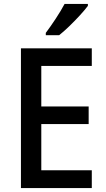

<svg xmlns="http://www.w3.org/2000/svg" viewBox="-20 -961 544 981"><path d="M449 0H87V-714H449V-624H191V-417H433V-327H191V-91H449ZM429 -931Q415 -912 389 -883.5Q363 -855 334 -827Q305 -799 282 -781H214V-793Q238 -825 265 -866Q292 -907 310 -941H429Z"/></svg>

Font: Noto Sans Gurmukhi UI SemiCondensed Medium
Style: Regular
Weight: 500
Width: 4
Designer: Jelle Bosma - Monotype Design Team
Foundry: Monotype Imaging Inc.
Version: Version 2.004; ttfautohint (v1.8.4.7-5d5b)